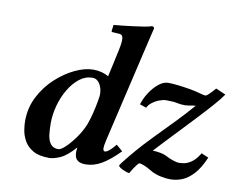

<svg xmlns="http://www.w3.org/2000/svg" viewBox="-78 -802 1149 921"><g transform="rotate(10 497.0 -341.5)"><path d="M577 -583 470 -125Q463 -95 463 -83Q463 -67 472 -67Q489 -67 523 -109L554 -82Q508 -35 469.5 -12.5Q431 10 392 10Q367 10 355 1.5Q343 -7 340 -18.5Q337 -30 337 -39Q337 -42 337.5 -49Q338 -56 339 -60L337 -61Q298 -17 266.5 -3.5Q235 10 215 10Q164 10 135 -7Q106 -24 92 -49.5Q78 -75 74 -100.5Q70 -126 70 -144Q70 -209 98 -263.5Q126 -318 170 -358.5Q214 -399 262 -421.5Q310 -444 350 -444Q392 -444 425 -425Q431 -450 437.5 -481Q444 -512 449 -534.5Q454 -557 454 -557Q461 -589 461 -607Q461 -624 455.5 -629.5Q450 -635 440 -635L409 -637Q404 -637 404 -642L408 -672Q423 -673 449.5 -676Q476 -679 504.5 -682.5Q533 -686 556.5 -690Q580 -694 590 -698Q602 -698 602 -688Q602 -688 595 -659.5Q588 -631 577 -583ZM402 -332Q402 -362 388.5 -383.5Q375 -405 353 -405Q319 -405 290 -382.5Q261 -360 239 -323Q217 -286 205 -242Q193 -198 193 -154Q193 -128 196 -101Q199 -74 211.5 -56.5Q224 -39 250 -39Q262 -39 283.5 -59Q305 -79 328.5 -111.5Q352 -144 367 -180Q377 -207 385 -239.5Q393 -272 397.5 -298.5Q402 -325 402 -332ZM946 -457 994 -436Q980 -415 951.5 -382.5Q923 -350 887 -311.5Q851 -273 814.5 -234.5Q778 -196 747 -163.5Q716 -131 698 -111Q720 -110 737 -106.5Q754 -103 764 -98Q782 -88 801.5 -81.5Q821 -75 831 -75Q840 -75 856 -77.5Q872 -80 892 -93.5Q912 -107 931 -139L966 -124Q943 -70 916 -41Q889 -12 861 -1Q833 10 805 10Q780 10 754 4Q728 -2 709 -13Q686 -27 669.5 -33.5Q653 -40 645 -40Q643 -40 632.5 -27Q622 -14 605 15Q590 13 572.5 4.5Q555 -4 551 -12Q553 -17 564.5 -32Q576 -47 591 -65Q606 -83 617 -96Q647 -131 690 -175Q733 -219 779 -266.5Q825 -314 863 -358Q860 -359 849 -357Q838 -355 827.5 -353.5Q817 -352 812 -352Q790 -352 773 -356Q756 -360 719 -360Q705 -360 686.5 -353Q668 -346 652.5 -334Q637 -322 631 -308L599 -319Q608 -349 626.5 -377.5Q645 -406 668.5 -425Q692 -444 715 -444Q733 -444 760.5 -441Q788 -438 818 -433Q848 -428 872 -421Q893 -415 900 -415Q905 -415 914.5 -423.5Q924 -432 946 -457Z"/></g></svg>

Font: Libertinus Serif SemiBold
Style: Italic
Weight: 600
Italic angle: -11.5°
Designer: Philipp H. Poll, Khaled Hosny
Foundry: Caleb Maclennan
Version: Version 7.051;RELEASE